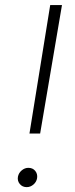

<svg xmlns="http://www.w3.org/2000/svg" viewBox="-20 -748 300 773"><path d="M98.6 -210.4 182.1 -727.5H229.5L141.6 -210.4ZM87.4 5.4Q70.3 5.4 59.8 -7.1Q49.3 -19.5 52.2 -36.6Q55.2 -51.8 67.4 -62Q79.6 -72.3 94.2 -72.3Q111.8 -72.3 121.8 -60.1Q131.8 -47.9 129.4 -31.2Q127 -15.6 114.7 -5.1Q102.5 5.4 87.4 5.4Z"/></svg>

Font: Inter 18pt ExtraLight
Style: Italic
Weight: 250
Italic angle: -9.3988°
Designer: Rasmus Andersson
Foundry: rsms
Version: Version 4.001;git-66647c0bb